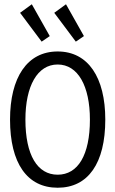

<svg xmlns="http://www.w3.org/2000/svg" viewBox="-20 -868 540 899"><path d="M175 -673 213 -699 129 -848 74 -808ZM335 -673 373 -699 289 -848 234 -808ZM250 11C393 11 473 -104 473 -308C473 -505 393 -627 250 -627C107 -627 27 -505 27 -308C27 -104 107 11 250 11ZM250 -50C155 -50 99 -142 99 -308C99 -465 155 -566 250 -566C345 -566 401 -465 401 -308C401 -142 345 -50 250 -50Z"/></svg>

Font: Inconsolata Thin
Style: Regular
Weight: 100
Monospace: yes
Designer: Raph Levien, Cyreal, Brenton Simpson
Foundry: Raph Levien, Cyreal, Google
Version: Version 3.100